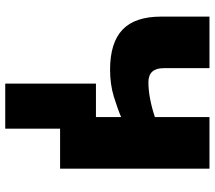

<svg xmlns="http://www.w3.org/2000/svg" viewBox="-62 -530 796 711"><g transform="rotate(90 335.5 -175.0)"><path d="M605 -553.2V0H457V203.1H290V-132.8H414.1V-226.1Q384.8 -213.4 338.9 -199.2Q293 -185.1 238.8 -185.1Q138.7 -185.1 90.3 -231.2Q42 -277.3 42 -374V-553.2H232.9V-383.8Q232.9 -327.1 285.2 -327.1Q314.5 -327.1 347.4 -333.5Q380.4 -339.8 414.1 -351.1V-553.2Z"/></g></svg>

Font: Open Sans ExtraBold
Style: Regular
Weight: 800
Designer: Monotype Design Team
Foundry: Monotype Imaging Inc.
Version: Version 3.003; ttfautohint (v1.8.4)